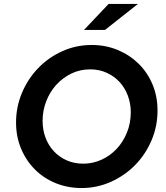

<svg xmlns="http://www.w3.org/2000/svg" viewBox="-20 -938 837 969"><path d="M61 0ZM775 -380Q775 -300 744.5 -229Q714 -158 662 -105Q610 -52 540 -20.5Q470 11 392 11Q322 11 261.5 -13.5Q201 -38 156.5 -82.5Q112 -127 86.5 -187.5Q61 -248 61 -320Q61 -398 90.5 -468.5Q120 -539 171.5 -593Q223 -647 293 -679Q363 -711 443 -711Q513 -711 573.5 -686Q634 -661 679 -617Q724 -573 749.5 -512.5Q775 -452 775 -380ZM640 -372Q640 -415 625.5 -454.5Q611 -494 584 -523.5Q557 -553 519 -570.5Q481 -588 435 -588Q384 -588 340.5 -567Q297 -546 264.5 -510.5Q232 -475 213.5 -427.5Q195 -380 195 -328Q195 -283 209.5 -244Q224 -205 251 -175.5Q278 -146 316 -129Q354 -112 401 -112Q449 -112 492.5 -132Q536 -152 568.5 -186.5Q601 -221 620.5 -268.5Q640 -316 640 -372ZM528 -918H676L510 -787H404Z"/></svg>

Font: Rosa Sans SemiBold
Style: Italic
Weight: 600
Italic angle: -12°
Designer: Pentagram / MCKL
Foundry: Pentagram / MCKL
Version: Version 1.005;September 16, 2019;FontCreator 11.5.0.2425 64-